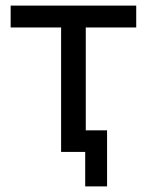

<svg xmlns="http://www.w3.org/2000/svg" viewBox="-20 -542 523 685"><path d="M284 123V0H198V-444H18V-522H466V-444H286V-77H362V123Z"/></svg>

Font: YasnoRaleway Medium
Style: Regular
Weight: 500
Designer: Matt McInerney, Pablo Impallari, Rodrigo Fuenzalida
Foundry: Matt McInerney, Pablo Impallari, Rodrigo Fuenzalida
Version: Version 4.026